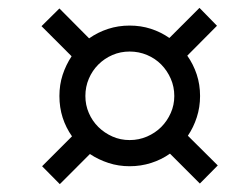

<svg xmlns="http://www.w3.org/2000/svg" viewBox="-20 -580 620 488"><path d="M131 -336Q131 -364.5 139.2 -389.8Q147.5 -415 162 -437L85.5 -513.5L131 -558.5L206.5 -482.5Q228.5 -498 254.5 -506.5Q280.5 -515 309.5 -515Q338 -515 363.5 -506.8Q389 -498.5 410.5 -483.5L487 -560L531.5 -514.5L456 -438.5Q471.5 -416.5 480 -390.8Q488.5 -365 488.5 -336Q488.5 -307.5 480.2 -282Q472 -256.5 457.5 -235L533.5 -159.5L488 -113.5L412 -189.5Q390 -174 364 -165.8Q338 -157.5 309.5 -157.5Q281 -157.5 255.8 -165.8Q230.5 -174 208.5 -188.5L132 -112L87 -157.5L163 -233.5Q147.5 -255.5 139.2 -281.2Q131 -307 131 -336ZM197 -336Q197 -313 205.8 -292.8Q214.5 -272.5 230 -257.2Q245.5 -242 265.8 -233Q286 -224 309.5 -224Q333 -224 353.8 -233Q374.5 -242 389.8 -257.2Q405 -272.5 414 -292.8Q423 -313 423 -336Q423 -359.5 414 -380Q405 -400.5 389.8 -416Q374.5 -431.5 353.8 -440.2Q333 -449 309.5 -449Q286 -449 265.8 -440.2Q245.5 -431.5 230 -416Q214.5 -400.5 205.8 -380Q197 -359.5 197 -336Z"/></svg>

Font: LatoHex
Style: Italic
Weight: 400
Italic angle: -7°
Designer: Lukasz Dziedzic
Foundry: tyPoland Lukasz Dziedzic
Version: Version 1.104; Western+Polish opensource